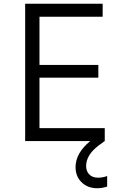

<svg xmlns="http://www.w3.org/2000/svg" viewBox="-20 -750 643 1021"><path d="M497.1 251Q446.8 251 414.3 219.7Q381.8 188.5 381.8 139.2Q381.8 64 460 0H113.8V-730H525.9V-661.1H189.9V-404.8H502.9V-336.9H189.9V-68.8H537.1V0L506.8 22Q438 72.8 438 132.8Q438 160.6 454.8 177.7Q471.7 194.8 501 194.8Q527.3 194.8 549.8 186V242.2Q522.5 251 497.1 251Z"/></svg>

Font: Sora Light
Style: Regular
Weight: 300
Designer: Jonathan Barnbrook, Julián Moncada
Foundry: Barnbrook Fonts
Version: Version 2.000